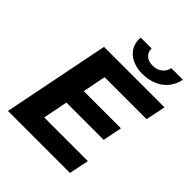

<svg xmlns="http://www.w3.org/2000/svg" viewBox="-245 -1044 1187 1187"><g transform="rotate(45 349.0 -450.5)"><path d="M454 -749C560 -749 640 -807 657 -901H556C548 -858 512 -830 463 -830C414 -830 383 -858 384 -901H289C288 -896 288 -891 288 -886C288 -802 359 -749 454 -749ZM671 -570 698 -700H169L29 0H571L598 -130H216L248 -292H574L599 -418H274L304 -570Z"/></g></svg>

Font: AWKNG-Font
Style: Bold Italic
Weight: 700
Italic angle: -11.3°
Designer: Awakening Church
Foundry: Awakening Church
Version: Version 1.700;PS 001.700;hotconv 1.0.88;makeotf.lib2.5.64775